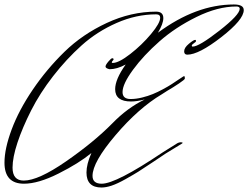

<svg xmlns="http://www.w3.org/2000/svg" viewBox="-37 -791 1108 857"><path d="M464 -240Q532 -310 609 -347Q573 -338 548 -338Q477 -338 477 -393Q477 -437 524 -503Q485 -482 452 -482Q434 -486 434 -494Q434 -501 446.5 -516Q459 -531 464 -531Q470 -531 470 -526Q470 -524 466 -520Q462 -516 462 -512Q462 -510 466 -510Q493 -510 544.5 -550Q596 -590 637 -639Q678 -688 678 -712Q678 -727 660 -727Q571 -727 483.5 -688.5Q396 -650 327.5 -588.5Q259 -527 200 -451Q141 -375 102 -298Q63 -221 41 -154.5Q19 -88 19 -43Q19 15 69 15Q134 15 257.5 -70.5Q381 -156 464 -240ZM349 -21Q349 -58 371 -108Q315 -62 224.5 -16.5Q134 29 70 29Q-17 29 -17 -65Q-17 -127 15 -213Q47 -299 109 -390.5Q171 -482 251 -560Q331 -638 439.5 -688.5Q548 -739 660 -739Q692 -739 692 -710Q692 -685 668 -645Q838 -771 1007 -771Q1051 -771 1051 -746Q1051 -703 950.5 -625Q850 -547 799 -547Q785 -547 785 -562Q785 -578 806 -595.5Q827 -613 834 -613Q838 -613 838 -608Q838 -604 828.5 -598Q819 -592 819 -587Q819 -583 823 -583Q851 -583 942 -654Q1033 -725 1033 -752Q1033 -762 1018 -762Q935 -762 840.5 -715.5Q746 -669 675 -606.5Q604 -544 557 -480Q510 -416 510 -380Q510 -349 546 -349Q570 -349 596.5 -355.5Q623 -362 645 -371Q667 -380 691 -393Q715 -406 729.5 -415.5Q744 -425 759.5 -435.5Q775 -446 777 -447Q782 -451 785 -451Q788 -451 788 -443V-440Q788 -436 762 -418.5Q736 -401 710 -386L685 -370Q581 -308 478.5 -187.5Q376 -67 376 -6Q376 29 417 29Q481 29 688 -110L755 -152Q762 -156 770 -156Q778 -156 778 -153Q778 -152 775 -150L703 -106Q694 -100 647 -68.5Q600 -37 580 -24.5Q560 -12 523.5 8.5Q487 29 461.5 37.5Q436 46 416 46Q349 46 349 -21Z"/></svg>

Font: Herr Von Muellerhoff
Style: Regular
Weight: 400
Designer: Alejandro Paul
Foundry: Alejandro Paul
Version: Version 1.000